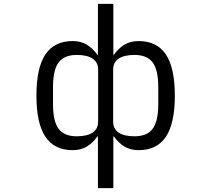

<svg xmlns="http://www.w3.org/2000/svg" viewBox="-20 -766 1096 996"><path d="M488 210V-58H485Q461 -24 430 -5.5Q399 13 357 13Q262 13 215.5 -56.5Q169 -126 169 -270Q169 -414 215.5 -483.5Q262 -553 357 -553Q399 -553 430 -534.5Q461 -516 485 -482H488V-746H568V-482H571Q595 -516 626 -534.5Q657 -553 699 -553Q794 -553 840.5 -483.5Q887 -414 887 -270Q887 -126 840.5 -56.5Q794 13 699 13Q657 13 626 -5.5Q595 -24 571 -58H568V210ZM489 -134V-406Q489 -442 461 -461.5Q433 -481 378 -481Q313 -481 284 -442Q255 -403 255 -314V-226Q255 -137 284 -98Q313 -59 378 -59Q433 -59 461 -78.5Q489 -98 489 -134ZM801 -226V-314Q801 -403 772 -442Q743 -481 678 -481Q623 -481 595 -461.5Q567 -442 567 -406V-134Q567 -98 595 -78.5Q623 -59 678 -59Q743 -59 772 -98Q801 -137 801 -226Z"/></svg>

Font: PlemolJP
Style: Regular
Weight: 400
Monospace: yes
Version: v2.0.4; ttfautohint (v1.8.4.7-5d5b-dirty) -l 6 -r 45 -G 200 